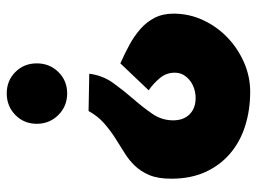

<svg xmlns="http://www.w3.org/2000/svg" viewBox="-114 -478 745 556"><g transform="rotate(-90 258.0 -200.5)"><path d="M322 -314Q317 -275 295 -244.5Q273 -214 249 -186.5Q225 -159 206 -131.5Q187 -104 187 -71Q187 -41 204.5 -23.5Q222 -6 252 -6Q265 -6 278 -10Q291 -14 301.5 -22Q312 -30 318.5 -41Q325 -52 325 -67Q325 -91 309 -110Q293 -129 274 -142L352 -224Q379 -212 405 -198Q431 -184 451.5 -166Q472 -148 484 -124.5Q496 -101 496 -70Q496 -25 477.5 15Q459 55 427.5 85.5Q396 116 355 134Q314 152 270 152Q217 152 171 137.5Q125 123 91 94Q57 65 37.5 22.5Q18 -20 18 -77Q18 -115 28.5 -140Q39 -165 56 -182.5Q73 -200 94.5 -213Q116 -226 137.5 -240Q159 -254 179 -271.5Q199 -289 214 -316ZM352 -466Q352 -429 327 -403.5Q302 -378 265 -378Q228 -378 202.5 -403.5Q177 -429 177 -466Q177 -503 202.5 -528Q228 -553 265 -553Q302 -553 327 -528Q352 -503 352 -466Z"/></g></svg>

Font: CAT Rhythmus
Style: Regular
Weight: 400
Designer: Peter Wiegel nach alter Vorlage
Foundry: Peter Wiegel
Version: 1.000